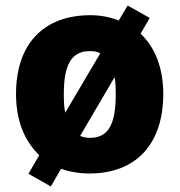

<svg xmlns="http://www.w3.org/2000/svg" viewBox="-20 -618 650 695"><path d="M571 -278C571 -372 541 -447 489 -496L522 -553L442 -598L410 -544C379 -556 344 -563 307 -563C139 -563 38 -460 38 -278C38 -183 67 -110 122 -56L83 11L164 57L201 -7C232 4 267 10 304 10C471 10 571 -95 571 -278ZM211 -277C211 -381 237 -433 305 -433C320 -433 332 -431 343 -425L216 -210C212 -230 211 -251 211 -277ZM399 -278C399 -174 376 -119 306 -119C292 -119 280 -122 270 -126L395 -339C398 -321 399 -301 399 -278Z"/></svg>

Font: Noto Sans Armenian SemiCondensed Black
Style: Regular
Weight: 900
Width: 4
Designer: Monotype Design Team
Foundry: Monotype Imaging Inc.
Version: Version 2.008